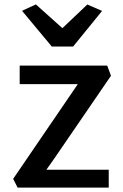

<svg xmlns="http://www.w3.org/2000/svg" viewBox="-20 -856 562 876"><path d="M80.6 -806.6 143.6 -835.9 264.6 -727.5 378.4 -835.4 445.8 -806.2 313.5 -643.6H216.3ZM60.5 0 40 -40 307.1 -431.2 335 -472.2H69.8V-556.6H469.2L486.3 -510.3L220.7 -122.6L191.4 -81.5H476.1V0Z"/></svg>

Font: HaufeMerriweatherSans
Style: Regular
Weight: 400
Designer: Eben Sorkin ( eben@eyebytes.com )
Foundry: Eben Sorkin
Version: Version 1.56